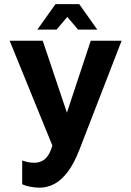

<svg xmlns="http://www.w3.org/2000/svg" viewBox="-20 -699 626 915"><path d="M170 195.4Q146.6 195.4 124.2 190.9Q101.8 186.4 85.8 179.2V65.8Q101.2 71.2 114.6 73.9Q128 76.6 142.6 76.6Q168.8 76.6 187.7 63.9Q206.6 51.2 219.1 23.6Q231.6 -4 239.2 -50.6L242.2 25.8L26 -505H183.6L306.4 -139.6H291.4L412.6 -505H559.6L358.8 13.6Q332.2 82.2 301.4 121.9Q270.6 161.6 237.4 178.5Q204.2 195.4 170 195.4ZM158 -558 244.4 -679.2H357.6L443.6 -558H352L300.8 -618.4L249.6 -558Z"/></svg>

Font: Maven Pro VF Beta
Style: Regular
Weight: 400
Designer: Joe Prince
Foundry: Joe Prince
Version: Version 2.002